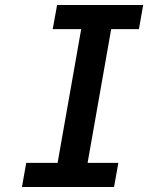

<svg xmlns="http://www.w3.org/2000/svg" viewBox="-20 -745 640 765"><path d="M84.5 -96H209.5L303.5 -629H190L207.5 -725H550.5L533.5 -629H423L329 -96H451.5L434.5 0H67.5Z"/></svg>

Font: JuliaMono SemiBoldItalic
Style: Regular
Weight: 600
Italic angle: -9°
Monospace: yes
Designer: cormullion
Foundry: corm
Version: Version 0.049; ttfautohint (v1.8.4)